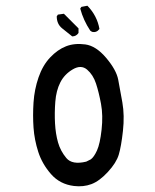

<svg xmlns="http://www.w3.org/2000/svg" viewBox="-20 -655 540 670"><path d="M238 -6Q189 -12 158 -47.5Q127 -83 113.5 -125Q100 -167 97 -209.5Q94 -252 97 -297.5Q100 -343 114.5 -385Q129 -427 155 -454.5Q181 -482 210.5 -493.5Q240 -505 277.5 -500Q315 -495 350.5 -453Q386 -411 392.5 -377Q399 -343 407 -297.5Q415 -252 409 -198Q403 -144 394.5 -115.5Q386 -87 356.5 -55Q327 -23 299 -12.5Q271 -2 238 -6ZM281 -91 297 -99Q308 -107 318.5 -130Q329 -153 334.5 -202.5Q340 -252 332.5 -292.5Q325 -333 315 -363.5Q305 -394 284 -412Q263 -430 234 -413Q205 -396 190.5 -367.5Q176 -339 173 -300Q170 -261 172 -224.5Q174 -188 182.5 -158Q191 -128 211.5 -103.5Q232 -79 281 -91ZM232 -528 197 -556Q178 -571 178 -598L182 -604L203 -607L254 -556V-540Q246 -528 232 -528ZM301 -544 295 -548Q271 -584 260 -625L264 -631L285 -635Q319 -600 327 -554Q317 -540 301 -544Z"/></svg>

Font: Kosefont JP
Style: Regular
Weight: 400
Designer: Nozomi Seto 瀬戸のぞみ
Version: Version 3.00;June 19, 2020